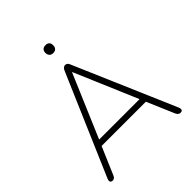

<svg xmlns="http://www.w3.org/2000/svg" viewBox="-238 -1035 1192 1192"><g transform="rotate(-45 358.0 -439.0)"><path d="M62 6Q52 6 47 2Q42 -2 42 -9.5Q42 -17 46 -26L332 -690Q337 -701 344 -706Q351 -711 358 -711Q366 -711 373 -706Q380 -701 384 -690L670 -26Q674 -17 674 -9.5Q674 -2 670 2Q666 6 656 6Q646 6 639.5 0Q633 -6 629 -15L548 -204L575 -195H139L167 -204L86 -15Q82 -4 75 1Q68 6 62 6ZM357 -648 178 -228 156 -234H558L538 -228L359 -648ZM359 -815Q343 -815 334 -824.5Q325 -834 325 -850Q325 -867 334 -875.5Q343 -884 359 -884Q376 -884 384.5 -875.5Q393 -867 393 -850Q393 -834 384.5 -824.5Q376 -815 359 -815Z"/></g></svg>

Font: Nunito ExtraLight ExtraLight
Style: Regular
Weight: 250
Version: Version 3.602